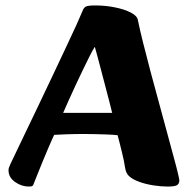

<svg xmlns="http://www.w3.org/2000/svg" viewBox="-20 -672 693 705"><path d="M86.1 13Q59 13 35.2 -3.8Q11.3 -20.6 11.3 -47.2Q11.3 -52.3 13 -56.9Q14.6 -61.5 19.4 -72.1Q41.2 -117.8 67.2 -172.1Q93.2 -226.5 120.8 -283.9Q148.4 -341.4 174.4 -396.6Q200.3 -451.7 222.7 -499Q245.2 -546.2 260.7 -580.6Q276.3 -615 282.7 -630.9Q287 -643.2 294.8 -647.6Q302.5 -652 329.4 -652Q367.9 -652 402.7 -644.8Q437.5 -637.7 460.5 -625.8Q483.4 -613.8 486 -599.3Q493.2 -563.9 505.6 -514.5Q517.9 -465.1 532.9 -408.6Q547.8 -352.2 563.7 -294.9Q579.5 -237.6 593.4 -185.5Q607.4 -133.5 618.2 -93.8Q629.1 -54.2 633.8 -33.4Q636.5 -21.9 637.5 -16.7Q638.5 -11.6 638.5 -9.4Q638.5 1.4 631 7.2Q623.5 13 595.1 13Q571.2 13 543 8.6Q514.7 4.2 490.6 -4.6Q466.5 -13.4 453.4 -25.7Q448.4 -30.7 444.8 -37.7Q441.2 -44.7 439.2 -56.7Q437.7 -67.7 434.8 -81.9Q432 -96.1 428 -112Q424.1 -127.8 420 -144.2Q415.9 -160.6 411.9 -175.5Q398.2 -177.2 375.5 -178.1Q352.9 -179 329.4 -179.5Q306 -180 288.6 -180Q253.3 -180 223.2 -178.9Q193 -177.8 178.8 -176.8Q176.3 -172 169.7 -156.8Q163.2 -141.7 154.2 -121Q145.3 -100.3 136.1 -77.7Q126.9 -55 118.3 -33.7Q109.7 -12.3 103.6 3.2Q102.4 7.5 99.6 10.2Q96.9 13 86.1 13ZM211.9 -257.5H391.9Q387.7 -274.8 381.1 -300.4Q374.5 -325.9 366.6 -355.8Q358.8 -385.6 351.3 -414.1Q343.8 -442.5 337.7 -465.6Q331.6 -488.7 328.1 -500.2Q320.2 -488 309.1 -465.9Q298 -443.8 284.8 -416.3Q271.6 -388.7 257.7 -359.2Q243.9 -329.8 232.1 -303.3Q220.4 -276.8 211.9 -257.5Z"/></svg>

Font: Briem Hand Thin
Style: Regular
Weight: 100
Designer: Gunnlaugur SE Briem, Eben Sorkin
Foundry: Sorkin Type Co.
Version: Version 1.003